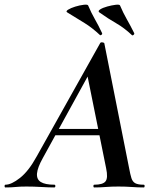

<svg xmlns="http://www.w3.org/2000/svg" viewBox="-58 -823 683 843"><path d="M-34 0Q-38 0 -38 -6Q-38 -12 -34 -12Q-8 -12 30 -42Q68 -72 103 -136L382 -634Q384 -638 391.5 -637Q399 -636 400 -633L509 -84Q514 -57 519 -41Q524 -25 536 -18.5Q548 -12 573 -12Q577 -12 577 -6Q577 0 573 0Q547 0 520.5 -2Q494 -4 462 -4Q431 -4 406.5 -2Q382 0 356 0Q352 0 352 -6Q352 -12 356 -12Q394 -12 405.5 -27Q417 -42 408 -84L323 -505L379 -582L130 -129Q107 -88 104.5 -62Q102 -36 121 -24Q140 -12 181 -12Q185 -12 185 -6Q185 0 180 0Q157 0 123.5 -2Q90 -4 58 -4Q29 -4 10.5 -2Q-8 0 -34 0ZM171 -229 186 -257H405L407 -229ZM521 -669Q487 -701 452 -721Q417 -741 379 -768Q370 -774 381.5 -781.5Q393 -789 413 -794.5Q433 -800 450 -802Q467 -804 469 -799Q483 -766 498.5 -739Q514 -712 531 -678Q533 -674 528.5 -670Q524 -666 521 -669ZM381 -669Q347 -701 313 -722Q279 -743 238 -768Q229 -773 241 -780.5Q253 -788 272.5 -794Q292 -800 309.5 -802Q327 -804 329 -799Q343 -766 358.5 -739Q374 -712 390 -678Q392 -674 388 -670.5Q384 -667 381 -669Z"/></svg>

Font: Cormorant Garamond Light
Style: Italic
Weight: 300
Italic angle: -10°
Designer: Christian Thalmann (Catharsis Fonts)
Foundry: Catharsis Fonts
Version: Version 4.001